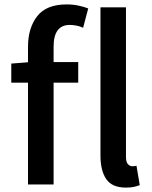

<svg xmlns="http://www.w3.org/2000/svg" viewBox="-20 -830 683 864"><path d="M546.9 14.2Q483.9 14.2 458 -24.2Q432.1 -62.5 432.1 -129.9V-796.9H546.9V-124Q546.9 -100.6 555.7 -91.3Q564.5 -82 574.2 -82Q578.6 -82 582.5 -82.3Q586.4 -82.5 594.2 -84L608.9 2.9Q598.6 7.3 583.7 10.7Q568.8 14.2 546.9 14.2ZM30.8 -458V-543.9L106 -549.8V-619.1Q106 -703.6 147.2 -756.8Q188.5 -810.1 279.8 -810.1Q308.6 -810.1 333.5 -804.7Q358.4 -799.3 377 -792L354 -705.1Q339.8 -711.9 324 -714.8Q308.1 -717.8 293.9 -717.8Q221.2 -717.8 221.2 -620.1V-550.8H332V-458H221.2V0H106V-458Z"/></svg>

Font: Source Han Sans CN Medium
Style: Regular
Weight: 500
Designer: Ryoko NISHIZUKA  (kana, bopomofo & ideographs); Paul D. Hunt (Latin, Greek & Cyrillic); Sandoll Communications , Soo-you
Foundry: Adobe
Version: Version 2.004;hotconv 1.0.118;makeotfexe 2.5.65603